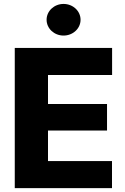

<svg xmlns="http://www.w3.org/2000/svg" viewBox="-20 -976 650 996"><path d="M56.6 0H561V-140.6H229V-298.8H535.2V-436.5H229V-586.9H561.5V-727.5H56.6ZM309.6 -791.5C358.4 -791.5 397.9 -828.1 397.9 -873.5C397.9 -918.9 358.4 -955.6 309.6 -955.6C261.2 -955.6 221.7 -918.9 221.7 -873.5C221.7 -828.1 261.2 -791.5 309.6 -791.5Z"/></svg>

Font: Inter ExtraBold
Style: Regular
Weight: 800
Designer: Rasmus Andersson
Foundry: rsms
Version: Version 4.001;git-9221beed3